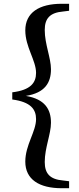

<svg xmlns="http://www.w3.org/2000/svg" viewBox="-20 -819 420 1017"><path d="M346 -762V-799H307C187 -799 114 -752 114 -658C114 -570 171 -499 171 -433C171 -381 143 -342 45 -330V-292C143 -279 171 -240 171 -188C171 -122 114 -51 114 37C114 131 187 178 307 178H346V141L314 137C245 131 217 101 217 39C217 -36 250 -109 250 -169C250 -240 218 -294 117 -311C218 -327 250 -381 250 -452C250 -512 217 -585 217 -660C217 -722 245 -752 314 -758Z"/></svg>

Font: Source Han Serif
Style: Bold
Weight: 700
Designer: Ryoko NISHIZUKA 西塚涼子 (kana & ideographs); Frank Grießhammer (Latin, Greek & Cyrillic); Wenlong ZHANG 张文龙 (bopomofo); San
Foundry: Adobe Systems Incorporated
Version: Version 1.001;PS 1.001;hotconv 16.6.54;makeotf.lib2.5.65590